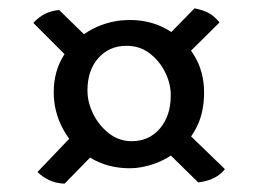

<svg xmlns="http://www.w3.org/2000/svg" viewBox="-20 -484 620 461"><path d="M520 -78Q510 -65 494.5 -57Q479 -49 456 -46L350 -150L399 -195ZM292 -80Q238 -80 196.5 -105.5Q155 -131 132 -173Q109 -215 109 -262Q109 -315 135 -354Q161 -393 202.5 -414.5Q244 -436 292 -436Q341 -436 381 -413.5Q421 -391 445.5 -352Q470 -313 470 -262Q470 -215 453 -180.5Q436 -146 409 -124Q382 -102 351 -91Q320 -80 292 -80ZM364 -379 447 -464Q468 -460 481.5 -452.5Q495 -445 507 -430L410 -334ZM60 -429Q73 -443 87.5 -450.5Q102 -458 122 -460L208 -376L161 -328ZM284 -374Q242 -374 216 -344.5Q190 -315 190 -267Q190 -238 204 -210Q218 -182 242 -163.5Q266 -145 296 -145Q338 -145 364 -175.5Q390 -206 390 -255Q390 -284 376 -311.5Q362 -339 338.5 -356.5Q315 -374 284 -374ZM229 -139 135 -43Q113 -44 97 -52Q81 -60 70 -71L176 -182Z"/></svg>

Font: Vollkorn Black
Style: Regular
Weight: 900
Designer: Friedrich Althausen
Foundry: Friedrich Althausen
Version: Version 5.000